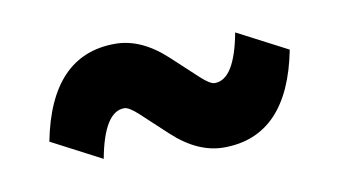

<svg xmlns="http://www.w3.org/2000/svg" viewBox="-42 -592 791 447"><g transform="rotate(-10 353.0 -369.0)"><path d="M528.8 -487.8 647 -426.3Q608.4 -228.5 457 -228.5Q395.5 -228.5 337.4 -282.2L276.4 -338.9Q254.9 -358.9 243.7 -358.9Q196.3 -358.9 176.3 -251L58.6 -312.5Q97.2 -510.3 248.5 -510.3Q310.1 -510.3 368.2 -456.5L429.2 -399.9Q450.7 -379.9 461.9 -379.9Q508.8 -379.9 528.8 -487.8Z"/></g></svg>

Font: New Shape
Style: Bold
Weight: 700
Designer: Wojciech Kalinowski "wmk69" (wmk69@o2.pl)
Foundry: Wojciech Kalinowski "wmk69" (wmk69@o2.pl)
Version: Version 2.1.1; 2021-05-14